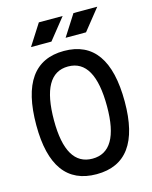

<svg xmlns="http://www.w3.org/2000/svg" viewBox="-131 -979 849 1073"><g transform="rotate(-15 293.0 -442.5)"><path d="M293 9.8Q37.1 9.8 37.1 -341.8Q37.1 -703.1 293 -703.1Q548.8 -703.1 548.8 -341.8Q548.8 9.8 293 9.8ZM293 -80.1Q446.3 -80.1 446.3 -341.8Q446.3 -613.3 293 -613.3Q139.6 -613.3 139.6 -341.8Q139.6 -80.1 293 -80.1ZM321.8 -771.5 399.9 -893.6H537.6L439.9 -771.5ZM121.6 -771.5 199.7 -893.6H337.4L239.7 -771.5Z"/></g></svg>

Font: Caskaydia Cove
Style: Regular
Weight: 400
Monospace: yes
Designer: Aaron Bell
Foundry: Saja Typeworks
Version: Version 4.300; ttfautohint (v1.8.3)